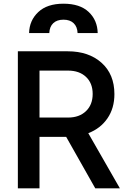

<svg xmlns="http://www.w3.org/2000/svg" viewBox="-20 -1024 694 1044"><path d="M138.2 -844.2Q139.6 -912.6 188 -958.3Q236.3 -1003.9 325.2 -1003.9Q414.6 -1003.9 462.2 -959Q509.8 -914.1 511.2 -844.2H401.9Q400.4 -878.9 380.4 -897.9Q360.4 -917 325.2 -917Q289.6 -917 269.5 -897.9Q249.5 -878.9 248 -844.2ZM77.1 0V-745.1H348.1Q462.4 -745.1 532.2 -682.6Q602.1 -620.1 602.1 -512.2Q602.1 -435.5 564.2 -380.4Q526.4 -325.2 460 -299.8L631.8 0H498L339.8 -279.8H194.8V0ZM194.8 -384.8H350.1Q411.1 -384.8 447.5 -419.7Q483.9 -454.6 483.9 -513.2Q483.9 -571.8 447.5 -606Q411.1 -640.1 350.1 -640.1H194.8Z"/></svg>

Font: Plus Jakarta Sans SemiBold
Style: Regular
Weight: 600
Designer: Gumpita Rahayu
Foundry: Tokotype
Version: Version 2.006